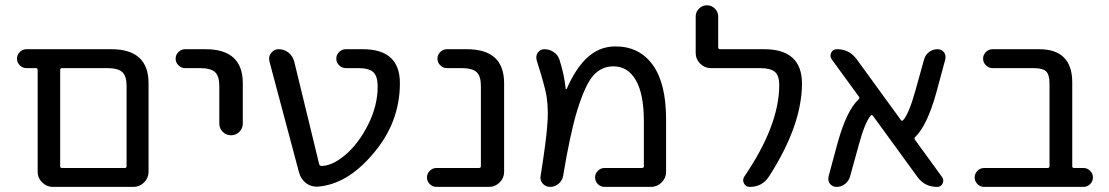

<svg xmlns="http://www.w3.org/2000/svg" viewBox="-20 -735 4241 734"><path d="M203.1 -20.5H181.6Q158.2 -20.5 141.1 -37.6Q124 -54.7 124 -78.1V-466.8Q124 -474.6 117.2 -474.6H81.1Q66.4 -474.6 55.7 -485.4Q44.9 -496.1 44.9 -510.7Q44.9 -525.4 55.7 -536.1Q66.4 -546.9 81.1 -546.9H405.3Q547.9 -546.9 547.9 -417V-78.1Q547.9 -54.7 530.8 -37.6Q513.7 -20.5 490.2 -20.5ZM463.9 -407.2Q463.9 -444.3 447.3 -459.5Q430.7 -474.6 390.6 -474.6H216.8Q210 -474.6 210 -466.8V-99.6Q210 -92.8 216.8 -92.8H457Q463.9 -92.8 463.9 -99.6Z M687.5 -474.6Q672.9 -474.6 662.1 -485.4Q651.4 -496.1 651.4 -510.7Q651.4 -525.4 662.1 -536.1Q672.9 -546.9 687.5 -546.9H765.6Q908.2 -546.9 908.2 -417V-262.7Q908.2 -244.1 895 -231Q881.8 -217.8 863.3 -217.8Q844.7 -217.8 831.5 -231Q818.4 -244.1 818.4 -262.7V-407.2Q818.4 -444.3 801.8 -459.5Q785.2 -474.6 744.1 -474.6Z M1299.8 -142.6Q1350.6 -185.5 1387.2 -258.3Q1423.8 -331.1 1423.8 -404.3Q1423.8 -443.4 1407.2 -459Q1390.6 -474.6 1349.6 -474.6H1301.8Q1287.1 -474.6 1276.4 -485.4Q1265.6 -496.1 1265.6 -510.7Q1265.6 -525.4 1276.4 -536.1Q1287.1 -546.9 1301.8 -546.9H1367.2Q1508.8 -546.9 1508.8 -417Q1508.8 -263.7 1402.3 -142.6Q1305.7 -30.3 1195.3 -21.5Q1192.4 -21.5 1189.5 -21.5Q1168 -21.5 1149.4 -35.2Q1129.9 -50.8 1123 -76.2L1009.8 -501Q1008.8 -505.9 1008.8 -510.7Q1008.8 -522.5 1016.6 -532.2Q1027.3 -546.9 1044.9 -546.9Q1066.4 -546.9 1082.5 -534.2Q1098.6 -521.5 1104.5 -501L1200.2 -107.4Q1202.1 -100.6 1210 -100.6Q1251 -101.6 1299.8 -142.6Z M1818.4 -407.2Q1818.4 -444.3 1801.8 -459.5Q1785.2 -474.6 1744.1 -474.6H1688.5Q1673.8 -474.6 1663.1 -485.4Q1652.3 -496.1 1652.3 -510.7Q1652.3 -525.4 1663.1 -536.1Q1673.8 -546.9 1688.5 -546.9H1764.6Q1907.2 -546.9 1907.2 -417V-78.1Q1907.2 -54.7 1890.1 -37.6Q1873 -20.5 1849.6 -20.5H1648.4Q1633.8 -20.5 1623 -31.2Q1612.3 -42 1612.3 -56.6Q1612.3 -71.3 1623 -82Q1633.8 -92.8 1648.4 -92.8H1810.5Q1818.4 -92.8 1818.4 -99.6Z M2291 -20.5Q2276.4 -20.5 2265.6 -31.2Q2254.9 -42 2254.9 -56.6Q2254.9 -71.3 2265.6 -82Q2276.4 -92.8 2291 -92.8H2433.6Q2441.4 -92.8 2441.4 -99.6V-272.5Q2441.4 -376 2410.6 -428.7Q2379.9 -481.4 2325.2 -481.4Q2280.3 -481.4 2249 -447.3Q2217.8 -413.1 2186.5 -312.5Q2159.2 -222.7 2132.8 -62.5Q2129.9 -44.9 2115.7 -32.7Q2101.6 -20.5 2083 -20.5Q2066.4 -20.5 2054.7 -33.2Q2045.9 -43.9 2045.9 -56.6Q2045.9 -59.6 2046.9 -63.5Q2069.3 -204.1 2072.3 -259.8Q2074.2 -280.3 2074.2 -298.8Q2074.2 -338.9 2068.4 -373Q2060.5 -414.1 2031.2 -505.9Q2030.3 -510.7 2030.3 -515.6Q2030.3 -525.4 2036.1 -534.2Q2045.9 -546.9 2061.5 -546.9Q2081.1 -546.9 2097.2 -535.6Q2113.3 -524.4 2119.1 -505.9Q2137.7 -447.3 2142.6 -395.5Q2142.6 -394.5 2144 -394Q2145.5 -393.6 2146.5 -395.5Q2179.7 -470.7 2220.7 -510.7Q2268.6 -557.6 2333 -557.6Q2423.8 -557.6 2475.1 -487.3Q2526.4 -417 2526.4 -278.3V-78.1Q2526.4 -54.7 2509.3 -37.6Q2492.2 -20.5 2468.8 -20.5Z M2901.4 -546.9Q3044.9 -546.9 3045.9 -417Q3045.9 -255.9 2919.9 -60.5Q2894.5 -20.5 2845.7 -20.5Q2831.1 -20.5 2824.2 -33.7Q2817.4 -46.9 2825.2 -59.6Q2959 -255.9 2959 -410.2Q2959 -445.3 2942.4 -460Q2925.8 -474.6 2885.7 -474.6H2697.3Q2673.8 -474.6 2656.7 -491.7Q2639.6 -508.8 2639.6 -532.2V-671.9Q2639.6 -689.5 2652.3 -702.1Q2665 -714.8 2682.6 -714.8Q2700.2 -714.8 2712.9 -702.1Q2725.6 -689.5 2725.6 -671.9V-554.7Q2725.6 -546.9 2732.4 -546.9Z M3581.1 -58.6Q3589.8 -46.9 3583.5 -33.7Q3577.1 -20.5 3562.5 -20.5Q3514.6 -20.5 3487.3 -58.6L3317.4 -292Q3313.5 -297.9 3308.6 -293Q3286.1 -266.6 3262.7 -179.7L3229.5 -59.6Q3224.6 -43 3210.4 -31.7Q3196.3 -20.5 3177.7 -20.5Q3162.1 -20.5 3152.3 -33.2Q3146.5 -41 3146.5 -51.8Q3146.5 -55.7 3147.5 -60.5L3182.6 -190.4Q3216.8 -312.5 3261.7 -354.5Q3267.6 -359.4 3263.7 -365.2L3159.2 -508.8Q3151.4 -520.5 3157.7 -533.7Q3164.1 -546.9 3179.7 -546.9Q3226.6 -546.9 3254.9 -508.8L3423.8 -276.4Q3427.7 -270.5 3432.6 -275.4Q3455.1 -300.8 3479.5 -388.7L3512.7 -507.8Q3517.6 -525.4 3531.7 -536.1Q3545.9 -546.9 3564.5 -546.9Q3579.1 -546.9 3588.9 -535.2Q3594.7 -526.4 3594.7 -516.6Q3594.7 -512.7 3593.8 -507.8L3558.6 -377.9Q3524.4 -255.9 3479.5 -211.9Q3473.6 -207 3477.5 -201.2Z M3992.2 -414.1Q3992.2 -449.2 3979.5 -461.9Q3966.8 -474.6 3930.7 -474.6H3774.4Q3759.8 -474.6 3749 -485.4Q3738.3 -496.1 3738.3 -510.7Q3738.3 -525.4 3749 -536.1Q3759.8 -546.9 3774.4 -546.9H3952.1Q4079.1 -546.9 4079.1 -419.9V-99.6Q4079.1 -92.8 4085.9 -92.8H4122.1Q4136.7 -92.8 4147.5 -82Q4158.2 -71.3 4158.2 -56.6Q4158.2 -42 4147.5 -31.2Q4136.7 -20.5 4122.1 -20.5H3742.2Q3727.5 -20.5 3716.8 -31.2Q3706.1 -42 3706.1 -56.6Q3706.1 -71.3 3716.8 -82Q3727.5 -92.8 3742.2 -92.8H3984.4Q3992.2 -92.8 3992.2 -99.6Z"/></svg>

Font: Gen Jyuu Gothic P Regular
Style: Regular
Weight: 400
Designer: [Source Han Sans]
Ryoko NISHIZUKA  (kana & ideographs); Paul D. Hunt (Latin, Greek & Cyrillic); Wenlong ZHANG  (bopomofo
Version: Version 1.002.20150607